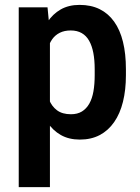

<svg xmlns="http://www.w3.org/2000/svg" viewBox="-20 -558 568 781"><path d="M183.1 -426.8V203.1H56.2V-528.3H173.3ZM492.2 -276.4V-252.4Q492.2 -192.4 480.2 -144Q468.3 -95.7 444.3 -61.3Q420.4 -26.9 385.5 -8.5Q350.6 9.8 304.7 9.8Q260.3 9.8 227.5 -8.8Q194.8 -27.3 172.6 -60.8Q150.4 -94.2 137 -139.4Q123.5 -184.6 117.2 -237.3V-283.7Q123 -339.8 136.5 -386.5Q149.9 -433.1 172.1 -467Q194.3 -501 226.8 -519.5Q259.3 -538.1 303.7 -538.1Q350.1 -538.1 385.3 -520.8Q420.4 -503.4 444.3 -470Q468.3 -436.5 480.2 -387.9Q492.2 -339.4 492.2 -276.4ZM365.2 -252.4V-276.4Q365.2 -314 359.6 -343Q354 -372.1 342.5 -392.3Q331.1 -412.6 312.5 -423.3Q293.9 -434.1 267.6 -434.1Q242.2 -434.1 223.4 -424.8Q204.6 -415.5 192.6 -398.7Q180.7 -381.8 173.8 -358.6Q167 -335.4 165.5 -307.6V-212.9Q168.9 -179.7 179.7 -152.6Q190.4 -125.5 211.9 -109.4Q233.4 -93.3 268.6 -93.3Q294.9 -93.3 313.2 -104.5Q331.5 -115.7 343.3 -136.5Q355 -157.2 360.1 -186.5Q365.2 -215.8 365.2 -252.4Z"/></svg>

Font: Roboto SemiCondensed SemiBold
Style: Regular
Weight: 600
Width: 4
Designer: Christian Robertson
Foundry: Google
Version: Version 3.009; 2024